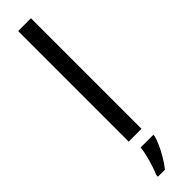

<svg xmlns="http://www.w3.org/2000/svg" viewBox="-337 -736 933 933"><g transform="rotate(-45 129.0 -269.5)"><path d="M173 0H85V-760H173ZM193 70Q189 88 176.5 115.5Q164 143 147.5 171Q131 199 113 221H65V209Q73 192 81.5 165.5Q90 139 97 110.5Q104 82 106 61H193Z"/></g></svg>

Font: Noto Sans Bamum
Style: Regular
Weight: 400
Designer: Monotype Design Team
Foundry: Monotype Imaging Inc.
Version: Version 2.001